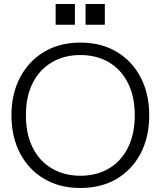

<svg xmlns="http://www.w3.org/2000/svg" viewBox="-20 -924 800 956"><path d="M380 12Q277 12 200 -33.5Q123 -79 80 -160.5Q37 -242 37 -350Q37 -457 80 -538.5Q123 -620 200 -666Q277 -712 380 -712Q484 -712 561 -666Q638 -620 680.5 -538.5Q723 -457 723 -350Q723 -242 680.5 -160.5Q638 -79 561 -33.5Q484 12 380 12ZM380 -49Q461 -49 522 -85Q583 -121 617 -188.5Q651 -256 651 -350Q651 -444 617 -511Q583 -578 522 -614Q461 -650 380 -650Q300 -650 238.5 -614Q177 -578 143 -511Q109 -444 109 -350Q109 -256 143 -188.5Q177 -121 238.5 -85Q300 -49 380 -49ZM406 -801V-904H502V-801ZM257 -801V-904H353V-801Z"/></svg>

Font: Host Grotesk Light
Style: Regular
Weight: 300
Designer: Doukan Karapınar
Foundry: Element Type
Version: Version 1.003